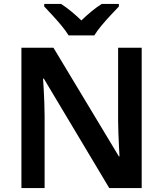

<svg xmlns="http://www.w3.org/2000/svg" viewBox="-20 -957 830 977"><path d="M701 0H536L203 -557H199Q201 -534 202.5 -502Q204 -470 205.5 -435.5Q207 -401 207 -368V0H89V-714H252L585 -161H588Q587 -180 585.5 -211.5Q584 -243 582.5 -278.5Q581 -314 581 -343V-714H701ZM329 -777Q315 -800 293 -826.5Q271 -853 247 -879Q223 -905 205 -924V-937H291Q317 -920 342.5 -899Q368 -878 394 -853Q420 -878 446 -899.5Q472 -921 498 -937H585V-924Q567 -905 543 -879.5Q519 -854 496.5 -827Q474 -800 460 -777Z"/></svg>

Font: Noto Sans Syriac Eastern SemiBold
Style: Regular
Weight: 600
Designer: Patrick Giasson and the Monotype Design Team
Foundry: Monotype Imaging Inc.
Version: Version 3.001